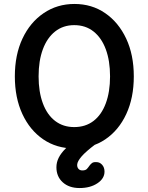

<svg xmlns="http://www.w3.org/2000/svg" viewBox="-20 -735 750 970"><path d="M355 15Q266 15 198.5 -31Q131 -77 93 -159Q55 -241 55 -349Q55 -458 93.5 -540Q132 -622 200.5 -668.5Q269 -715 356 -715Q444 -715 511.5 -668.5Q579 -622 617.5 -540Q656 -458 656 -349Q656 -241 618 -159Q580 -77 512 -31Q444 15 355 15ZM355 -93Q412 -93 452.5 -124Q493 -155 514.5 -213Q536 -271 536 -349Q536 -428 514.5 -486Q493 -544 452.5 -576Q412 -608 355 -608Q299 -608 258.5 -576Q218 -544 196.5 -486Q175 -428 175 -349Q175 -271 196.5 -213Q218 -155 258.5 -124Q299 -93 355 -93ZM382 215Q329 215 297 186Q265 157 265 110Q265 85 276.5 62Q288 39 311.5 15.5Q335 -8 372 -34L462 -6Q413 31 392 55.5Q371 80 370 96Q369 109 376 117.5Q383 126 396 126Q412 126 419 118.5Q426 111 432 102Q437 95 444.5 89Q452 83 467 84Q484 84 496 97.5Q508 111 508 132Q508 167 472 191Q436 215 382 215Z"/></svg>

Font: National Park SemiBold
Style: Regular
Weight: 600
Designer: Andrea Herstowski, Ben Hoepner
Version: Version 1.009